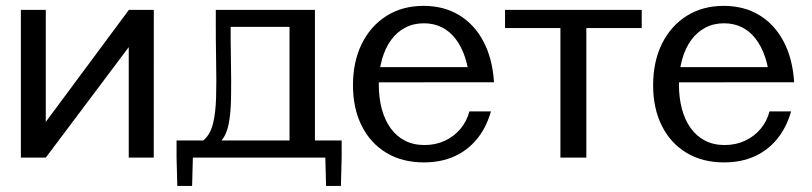

<svg xmlns="http://www.w3.org/2000/svg" viewBox="-20 -532 2740 648"><path d="M50.4 0V-498.8H134.5V-78.4L102.1 -76.9L415.1 -498.8H499.1L498.9 0H414.5V-404.6L452.1 -423L134.5 0Z M585.7 0V-58H1031.1L957.1 -6.7V-490.2L1031.1 -441.3H708.3V-498.8H1042.9V-6.7L967.4 -57.4H1107.5V0ZM677.6 -34.3 611.2 -38.8Q648.2 -41.9 669.1 -60.6Q689.9 -79.3 698.8 -114.6Q707.7 -149.8 709.3 -202.4Q710.9 -254.9 709.4 -325.9Q708 -396.9 708.3 -487L758.5 -487.5Q758 -396.9 759.4 -325.4Q760.8 -253.9 759.8 -201Q758.8 -148.1 751.6 -112.4Q744.4 -76.8 726.9 -57.4Q709.4 -38 677.6 -34.3ZM1025.3 0V-58H1133.1V0ZM1133.1 0 1130.6 95.6H1080.5L1078 0ZM683.6 0H575.9V-58H683.6ZM575.9 0H630.9L628.4 95.6H578.4Z M1410.7 16.1Q1337.4 16.1 1283.7 -16.4Q1229.9 -49 1200.6 -107.7Q1171.3 -166.4 1171.3 -244.1Q1171.3 -323.7 1201 -384.1Q1230.8 -444.5 1284.4 -478.3Q1338.1 -512.2 1409.7 -512.2Q1477.9 -512.2 1529.3 -481.1Q1580.8 -450.1 1611.4 -392.5Q1642 -335 1647.3 -254.4H1565.3Q1561.8 -301.9 1549.4 -338.9Q1537 -375.9 1517.1 -401.5Q1497.3 -427 1470.5 -440.2Q1443.6 -453.4 1410.7 -453.4Q1375.6 -453.4 1347.5 -438.6Q1319.4 -423.8 1299.6 -396.6Q1279.8 -369.3 1269.1 -331.2Q1258.4 -293 1258.4 -246.5Q1258.4 -202.5 1268.3 -165Q1278.2 -127.6 1297.7 -100.2Q1317.1 -72.8 1346 -57.6Q1374.9 -42.5 1412.7 -42.5Q1450.6 -42.5 1481.7 -57.1Q1512.8 -71.7 1534.2 -97.3Q1555.6 -123 1564.2 -156H1636.9Q1621.4 -101.5 1590 -63.1Q1558.6 -24.6 1513.4 -4.2Q1468.2 16.1 1410.7 16.1ZM1238.1 -254.1 1226.7 -305.4H1624.9L1626.1 -254.4Z M1871.4 0V-489.5L1965.2 -437.2H1684.5V-498.8H2145.8V-437.2H1865.1L1958.9 -489.5V0Z M2423.7 16.1Q2350.4 16.1 2296.7 -16.4Q2242.9 -49 2213.6 -107.7Q2184.3 -166.4 2184.3 -244.1Q2184.3 -323.7 2214 -384.1Q2243.8 -444.5 2297.4 -478.3Q2351.1 -512.2 2422.7 -512.2Q2490.9 -512.2 2542.3 -481.1Q2593.8 -450.1 2624.4 -392.5Q2655 -335 2660.3 -254.4H2578.3Q2574.8 -301.9 2562.4 -338.9Q2550 -375.9 2530.1 -401.5Q2510.3 -427 2483.5 -440.2Q2456.6 -453.4 2423.7 -453.4Q2388.6 -453.4 2360.5 -438.6Q2332.4 -423.8 2312.6 -396.6Q2292.8 -369.3 2282.1 -331.2Q2271.4 -293 2271.4 -246.5Q2271.4 -202.5 2281.3 -165Q2291.2 -127.6 2310.7 -100.2Q2330.1 -72.8 2359 -57.6Q2387.9 -42.5 2425.7 -42.5Q2463.6 -42.5 2494.7 -57.1Q2525.8 -71.7 2547.2 -97.3Q2568.6 -123 2577.2 -156H2649.9Q2634.4 -101.5 2603 -63.1Q2571.6 -24.6 2526.4 -4.2Q2481.2 16.1 2423.7 16.1ZM2251.1 -254.1 2239.7 -305.4H2637.9L2639.1 -254.4Z"/></svg>

Font: Russolo 10pt ExtraLight
Style: Regular
Weight: 200
Designer: Micah Stupak-Hahn
Version: Version 1.000